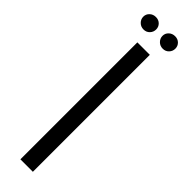

<svg xmlns="http://www.w3.org/2000/svg" viewBox="-249 -694 686 686"><g transform="rotate(45 94.0 -351.0)"><path d="M63 0V-591H126V0ZM46 -639Q32 -639 22.5 -648.5Q13 -658 13 -671Q13 -684 22.5 -693Q32 -702 46 -702Q60 -702 69 -693Q78 -684 78 -671Q78 -658 69 -648.5Q60 -639 46 -639ZM143 -639Q129 -639 119.5 -648.5Q110 -658 110 -671Q110 -684 119.5 -693Q129 -702 143 -702Q157 -702 166 -693Q175 -684 175 -671Q175 -658 166 -648.5Q157 -639 143 -639Z"/></g></svg>

Font: Alumni Sans
Style: Regular
Weight: 400
Designer: Robert E. Leuschke
Foundry: Robert E. Leuschke
Version: Version 1.018